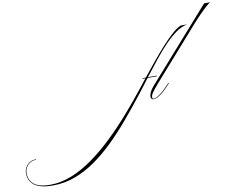

<svg xmlns="http://www.w3.org/2000/svg" viewBox="-1456 -1074 2459 1976"><g transform="rotate(-10 -226.0 -86.0)"><path d="M114 7Q87 7 87 -23Q87 -70 140 -130L797 -874H860Q844 -866 811.5 -836.5Q779 -807 736.5 -763.5Q694 -720 648 -668L184 -142Q139 -90 120.5 -62.5Q102 -35 102 -15Q102 2 116 2Q142 2 186.5 -31Q231 -64 282 -120L291 -130H299L292 -122Q237 -60 191.5 -26.5Q146 7 114 7ZM39 -219 42 -226H74Q135 -302 198.5 -379.5Q262 -457 322.5 -523Q383 -589 434.5 -634Q486 -679 522 -691H585V-690Q529 -680 470.5 -639Q412 -598 351 -535Q290 -472 226.5 -392.5Q163 -313 96 -226H189L185 -219H91Q64 -183 36 -146.5Q8 -110 -20 -74Q-118 52 -216 168Q-314 284 -413.5 381Q-513 478 -617 550Q-721 622 -830.5 662Q-940 702 -1059 702Q-1140 702 -1190.5 686Q-1241 670 -1267.5 643.5Q-1294 617 -1303.5 586.5Q-1313 556 -1312 527Q-1311 496 -1295.5 468.5Q-1280 441 -1252 423.5Q-1224 406 -1185 406V411Q-1221 411 -1248 427.5Q-1275 444 -1290 470.5Q-1305 497 -1306 527Q-1307 555 -1298 584Q-1289 613 -1265.5 637Q-1242 661 -1198.5 675.5Q-1155 690 -1087 690Q-974 690 -861 645Q-748 600 -636.5 520Q-525 440 -416.5 336Q-308 232 -203.5 112.5Q-99 -7 -2 -130Q15 -151 32.5 -173.5Q50 -196 68 -219Z"/></g></svg>

Font: Ballet 72pt
Style: Regular
Weight: 400
Designer: Maximiliano R. Sproviero
Foundry: Omnibus-Type
Version: Version 1.100; ttfautohint (v1.8.3)